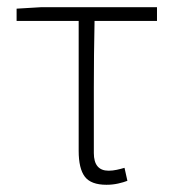

<svg xmlns="http://www.w3.org/2000/svg" viewBox="-20 -500 481 532"><path d="M275 12Q232 12 215 -10.5Q198 -33 198 -82V-442H26V-476L93 -480H415V-442H242Q240 -348 240 -257.5Q240 -167 240 -76Q240 -27 281 -27Q292 -27 303.5 -29.5Q315 -32 325 -35L333 1Q323 5 307.5 8.5Q292 12 275 12Z"/></svg>

Font: Giro Light
Style: Regular
Weight: 300
Designer: Paul D. Hunt
Foundry: Adobe Systems Incorporated
Version: Version 1.000;PS 1.0;hotconv 1.0.88;makeotf.lib2.5.647800